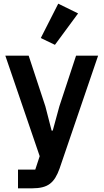

<svg xmlns="http://www.w3.org/2000/svg" viewBox="-20 -825 564 1045"><path d="M394 -522H514L304 93Q294 121 281.5 141.5Q269 162 252 175Q235 188 211 194Q187 200 155 200H78V98H172L196 25L9 -522H136L227 -246L261 -114H267L303 -246ZM279 -581 202 -618 297 -805 405 -752Z"/></svg>

Font: IBM Plex Arabic SemiBold
Style: Regular
Weight: 600
Designer: Mike Abbink, Paul van der Laan, Pieter van Rosmalen, Wael Morcos, Khajak Apelian
Foundry: Bold Monday
Version: Version 1.0